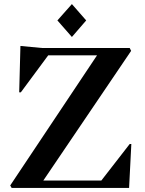

<svg xmlns="http://www.w3.org/2000/svg" viewBox="-20 -920 708 940"><path d="M332 -900 402 -820 332 -739 261 -820ZM476 -36 615 -215H623L612 0H37L30 -12L455 -649H216L82 -468H74L80 -695L186 -685H615L622 -671L192 -36Z"/></svg>

Font: Bluu Next Cyrillic
Style: Bold
Weight: 700
Designer: Igor Stepanchenko
Foundry: Igor Stepanchenko
Version: Version 1.000